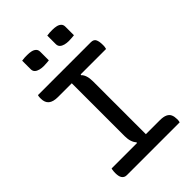

<svg xmlns="http://www.w3.org/2000/svg" viewBox="-263 -1018 1125 1125"><g transform="rotate(-45 300.0 -455.5)"><path d="M348 -65H263L276 -96Q265 -107 258.5 -126Q252 -145 252 -170Q252 -226 252 -283.5Q252 -341 252 -399.5Q252 -458 252 -516.5Q252 -575 252 -635H337L324 -604Q336 -593 342 -574Q348 -555 348 -530Q348 -474 348 -416.5Q348 -359 348 -300.5Q348 -242 348 -183Q348 -124 348 -65ZM537 0H100Q89 0 81.5 -4Q74 -8 69 -15.5Q64 -23 62 -33.5Q60 -44 60 -56Q60 -63 60.5 -69.5Q61 -76 62 -81.5Q63 -87 64 -91H463Q493 -91 510 -83Q527 -75 533.5 -60Q540 -45 540 -25Q540 -21 540 -16.5Q540 -12 539 -8Q538 -4 537 0ZM63 -700H501Q525 -700 532.5 -683.5Q540 -667 540 -641Q540 -637 540 -633Q540 -629 539.5 -625Q539 -621 538 -617Q537 -613 536 -609H138Q98 -609 79 -625Q60 -641 60 -673Q60 -677 60 -681Q60 -685 60.5 -688.5Q61 -692 61.5 -695Q62 -698 63 -700ZM140 -908Q150 -910 162 -910.5Q174 -911 184 -911Q203 -911 218 -907.5Q233 -904 242.5 -895Q252 -886 252 -870V-799Q242 -798 230 -797Q218 -796 207 -796Q190 -796 174.5 -800Q159 -804 149.5 -813Q140 -822 140 -838ZM348 -908Q358 -910 370 -910.5Q382 -911 392 -911Q411 -911 426 -907.5Q441 -904 450.5 -895Q460 -886 460 -870V-799Q450 -798 438 -797Q426 -796 415 -796Q398 -796 382.5 -800Q367 -804 357.5 -813Q348 -822 348 -838Z"/></g></svg>

Font: Recursive Monospace Casual
Style: Regular
Weight: 400
Version: Version 1.047